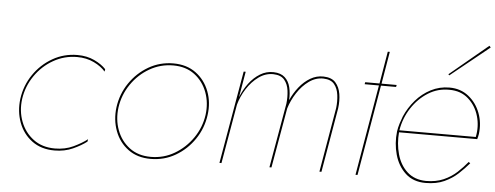

<svg xmlns="http://www.w3.org/2000/svg" viewBox="-48 -816 2448 949"><g transform="rotate(5 1176.0 -341.5)"><path d="M67 -230Q76 -293 112 -345.5Q148 -398 202.5 -429Q257 -460 320 -460Q367 -460 404 -442Q441 -424 461 -400L463 -412Q442 -435 405 -452.5Q368 -470 321 -470Q254 -470 197.5 -437.5Q141 -405 104 -350.5Q67 -296 58 -230Q50 -167 70.5 -112Q91 -57 136.5 -23.5Q182 10 248 10Q298 10 339 -8.5Q380 -27 407 -48L409 -60Q382 -39 341 -19.5Q300 0 249 0Q186 0 142.5 -32.5Q99 -65 79 -117.5Q59 -170 67 -230Z M535 -230Q527 -167 547.5 -112Q568 -57 613.5 -23.5Q659 10 725 10Q792 10 848 -22.5Q904 -55 941 -109.5Q978 -164 987 -230Q996 -293 975 -348Q954 -403 908.5 -436.5Q863 -470 797 -470Q730 -470 674 -437.5Q618 -405 581 -350.5Q544 -296 535 -230ZM545 -230Q554 -293 590 -345.5Q626 -398 680 -429Q734 -460 797 -460Q860 -460 903 -427.5Q946 -395 965.5 -342.5Q985 -290 977 -230Q968 -167 932 -115Q896 -63 842.5 -31.5Q789 0 725 0Q662 0 619 -32.5Q576 -65 556.5 -117.5Q537 -170 545 -230Z M1627 -320Q1632 -357 1626.5 -391Q1621 -425 1601.5 -447Q1582 -469 1542 -470Q1507 -471 1476.5 -453Q1446 -435 1422 -405Q1398 -375 1382 -339Q1384 -373 1377 -402.5Q1370 -432 1350 -450.5Q1330 -469 1294 -470Q1258 -471 1227 -452Q1196 -433 1172.5 -401.5Q1149 -370 1134 -332L1156 -460H1146L1066 0H1076L1127 -294Q1138 -335 1162.5 -373.5Q1187 -412 1221 -436.5Q1255 -461 1294 -460Q1331 -459 1348.5 -438Q1366 -417 1370 -385Q1374 -353 1370 -320L1314 0H1324L1376 -297Q1388 -337 1412.5 -375Q1437 -413 1470.5 -437Q1504 -461 1542 -460Q1579 -459 1596 -438Q1613 -417 1617 -385Q1621 -353 1617 -320L1562 0H1572Z M1847 -620 1820 -460H1749L1747 -450H1818L1741 0H1751L1828 -450H1903L1905 -460H1830L1857 -620Z M1938 -238Q1948 -299 1981 -349.5Q2014 -400 2062 -430Q2110 -460 2167 -459Q2224 -459 2261.5 -425.5Q2299 -392 2313.5 -341.5Q2328 -291 2317 -238ZM1937 -228H2325Q2327 -234 2328.5 -241Q2330 -248 2331 -254Q2338 -309 2319.5 -358Q2301 -407 2261.5 -438.5Q2222 -470 2167 -470Q2117 -470 2074.5 -448Q2032 -426 2000 -389Q1968 -352 1949 -308Q1942 -290 1936 -271Q1930 -252 1927 -232Q1920 -172 1935.5 -116.5Q1951 -61 1989.5 -25.5Q2028 10 2089 10Q2143 10 2182 -8Q2221 -26 2249.5 -52.5Q2278 -79 2301 -106L2293 -112Q2271 -85 2243 -59Q2215 -33 2177.5 -16.5Q2140 0 2090 0Q2033 -1 1997 -34Q1961 -67 1946.5 -119.5Q1932 -172 1937 -228ZM2352 -685 2345 -693 2155 -535 2160 -530Z"/></g></svg>

Font: Jost* 200 Hairline Italic
Style: Italic
Weight: 100
Italic angle: -10°
Version: Version 3.200; ttfautohint (v0.97) -l 8 -r 50 -G 200 -x 14 -